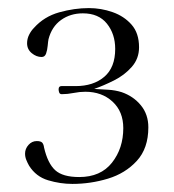

<svg xmlns="http://www.w3.org/2000/svg" viewBox="-20 -824 430 475"><path d="M347 -509Q347 -457 318.5 -426Q290 -395 247 -382Q204 -369 159 -369Q129 -369 99 -378Q69 -387 52 -414Q48 -421 45 -428.5Q42 -436 42 -444Q42 -456 50.5 -465.5Q59 -475 71 -475Q81 -475 84.5 -471Q88 -467 89 -459Q98 -420 116.5 -403Q135 -386 176 -386Q229 -386 257 -421.5Q285 -457 285 -507Q285 -548 258.5 -572.5Q232 -597 191 -597Q177 -597 162 -594Q147 -591 133 -591Q128 -591 126.5 -595Q125 -599 125 -603Q125 -611 132 -611H167Q211 -611 238 -634Q265 -657 265 -703Q265 -740 244.5 -765.5Q224 -791 185 -791Q154 -791 131 -774.5Q108 -758 100 -727Q99 -722 98 -711Q97 -700 94 -691.5Q91 -683 83 -683Q70 -683 58.5 -692.5Q47 -702 47 -717Q47 -728 52 -738Q57 -748 64 -755Q89 -783 126.5 -793.5Q164 -804 200 -804Q230 -804 258.5 -794Q287 -784 305.5 -763Q324 -742 324 -707Q324 -679 306 -658.5Q288 -638 262 -625Q236 -612 213 -604Q230 -603 247.5 -602Q265 -601 281 -596Q310 -586 328.5 -563.5Q347 -541 347 -509Z"/></svg>

Font: Kaisei Opti
Style: Regular
Weight: 400
Designer: Font-Kai, 金井和夫
Foundry: KAZUO KANAI
Version: Version 5.003